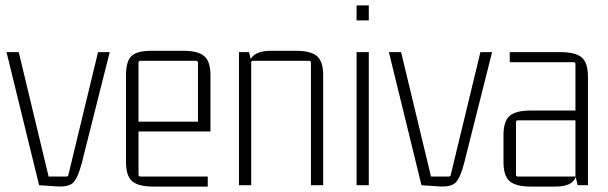

<svg xmlns="http://www.w3.org/2000/svg" viewBox="-20 -682 2238 707"><path d="M281 -81Q267 -27 249.5 -9.5Q232 8 183 4L124 0L4 -490H49L159 -32H225Q231 -32 232 -39L341 -490H384Z M745 5H544Q490 5 467 -14.5Q444 -34 444 -85V-405Q444 -457 464.5 -476Q485 -495 538 -495H655Q709 -495 732 -475.5Q755 -456 755 -405V-198H490V-39Q490 -32 497 -32H745ZM497 -458Q490 -458 490 -451V-234H709V-451Q709 -458 702 -458Z M978 -495H1070Q1124 -495 1147 -475.5Q1170 -456 1170 -405V0H1125V-451Q1125 -458 1118 -458H912Q905 -458 905 -451V0H860V-490H897L903 -465Q921 -495 978 -495Z M1338 -607H1293V-662H1338ZM1338 0H1293V-490H1338Z M1689 -81Q1675 -27 1657.5 -9.5Q1640 8 1591 4L1532 0L1412 -490H1457L1567 -32H1633Q1639 -32 1640 -39L1749 -490H1792Z M2026 5H1934Q1880 5 1857 -14.5Q1834 -34 1834 -85V-185Q1834 -236 1857 -255.5Q1880 -275 1934 -275H2099V-446Q2099 -453 2092 -453H1857V-490H2045Q2099 -490 2122 -470.5Q2145 -451 2145 -400V0H2107L2100 -30Q2087 5 2026 5ZM2099 -32V-239H1887Q1880 -239 1880 -232V-39Q1880 -32 1887 -32Z"/></svg>

Font: Gemunu Libre ExtraLight
Style: Regular
Weight: 200
Designer: Puspanada Ekanayake, Sola Matas, Pathum Egodawatta, Kosala Senevirathne
Foundry: mooniak
Version: Version 1.100